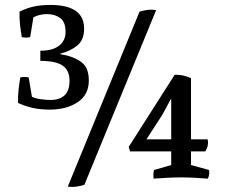

<svg xmlns="http://www.w3.org/2000/svg" viewBox="-20 -747 908 776"><path d="M321 0Q309 4 290.5 7Q272 10 254 7L544 -700Q560 -705 577 -707Q594 -709 611 -706ZM825 -60Q828 -41 820 -25Q793 -27 766.5 -28.5Q740 -30 712 -30Q684 -30 656.5 -28.5Q629 -27 601 -25Q598 -44 603 -60L672 -80V-135H506L500 -153L686 -445Q707 -445 723 -441Q739 -437 752 -431V-184H819Q825 -160 810 -135H752V-80ZM672 -184V-344L670 -346L636 -283L572 -184ZM261 -420Q261 -463 233 -482Q205 -501 143 -501V-542Q193 -542 219 -562.5Q245 -583 245 -618Q245 -658 223.5 -674Q202 -690 170 -690Q140 -690 115 -677L102 -597Q94 -595 84 -595Q76 -595 68 -597Q64 -621 61 -646.5Q58 -672 59 -700Q87 -714 116 -720.5Q145 -727 184 -727Q320 -727 320 -631Q320 -587 294 -564.5Q268 -542 224 -530V-528Q275 -520 307 -497.5Q339 -475 339 -422Q339 -364 294 -334Q249 -304 181 -304Q142 -304 111.5 -311Q81 -318 53 -331Q52 -359 55 -384.5Q58 -410 62 -434Q70 -436 78 -436Q88 -436 96 -434L109 -356Q122 -349 145 -346Q168 -343 183 -343Q261 -343 261 -420Z"/></svg>

Font: Alike
Style: Regular
Weight: 400
Designer: Sveta Sebyakina
Foundry: Cyreal (www.cyreal.org)
Version: Version 1.301; ttfautohint (v1.8.4.7-5d5b)